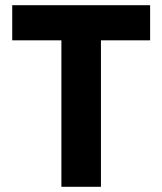

<svg xmlns="http://www.w3.org/2000/svg" viewBox="-20 -718 624 738"><path d="M557 -563H368V0H216V-563H27V-698H557Z"/></svg>

Font: IBM Plex Sans
Style: Bold
Weight: 700
Designer: Mike Abbink, Paul van der Laan, Pieter van Rosmalen
Foundry: Bold Monday
Version: Version 3.201